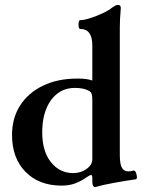

<svg xmlns="http://www.w3.org/2000/svg" viewBox="-20 -745 586 782"><path d="M368 17Q356 17 356 -6V-21Q356 -32 351 -32Q345 -32 336 -25Q310 -7 286 2Q262 11 231 11Q139 11 84 -45Q29 -101 29 -195Q29 -264 62 -315.5Q95 -367 155 -396Q215 -425 295 -425Q317 -425 331 -423Q345 -421 356 -417V-560Q356 -627 307 -627Q302 -627 300.5 -636Q299 -645 300.5 -654Q302 -663 307 -663Q322 -663 347 -671Q372 -679 397 -690.5Q422 -702 438 -715Q447 -721 451.5 -723Q456 -725 461 -725Q472 -725 472 -712Q470 -685 469 -669Q468 -653 468 -636V-113Q468 -77 476.5 -62Q485 -47 502 -47Q513 -47 523 -50Q529 -52 533 -43.5Q537 -35 537.5 -25.5Q538 -16 534 -15Q493 -9 445.5 -0.5Q398 8 368 17ZM278 -40Q310 -40 334 -58Q356 -74 356 -97V-337Q356 -354 353.5 -361.5Q351 -369 347 -372Q335 -380 319.5 -383.5Q304 -387 286 -387Q224 -387 188 -337.5Q152 -288 152 -206Q152 -129 187.5 -84.5Q223 -40 278 -40Z"/></svg>

Font: Junicode SmExp
Style: Bold
Weight: 700
Width: 6
Designer: Peter S. Baker
Version: Version 2.205; ttfautohint (v1.8.4)